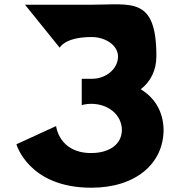

<svg xmlns="http://www.w3.org/2000/svg" viewBox="-20 -862 841 897"><path d="M259 -639C259 -639 282 -689 407.9 -689C472 -689 531.3 -651 531.3 -598C531.3 -538 472 -494 411.5 -494H361.9V-371C361.9 -371 381.2 -377 405.5 -377C485.3 -377 547.8 -327 549.4 -256C549.4 -186 488.9 -147 405.5 -147C255.4 -147 242.1 -273 242.1 -273L56.8 -188C56.8 -188 112.8 15 406.7 15C614.3 15 744.2 -98 744.2 -256C742.6 -343 701.6 -406 637.6 -445C682.6 -480 710.6 -532 710.6 -600C710.6 -879 594 -840 410.3 -840H96.8Z"/></svg>

Font: Hussar
Style: BdSuprExt
Weight: 700
Foundry: Cannot Into Space Fonts
Version: Version 2.00